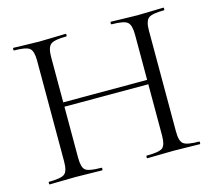

<svg xmlns="http://www.w3.org/2000/svg" viewBox="-92 -737 944 849"><g transform="rotate(-15 379.5 -312.5)"><path d="M723 -12Q725 -12 725 -6Q725 0 723 0Q709 0 668 -1Q627 -2 603 -2Q577 -2 537 -1Q497 0 483 0Q480 0 480 -6Q480 -12 483 -12Q540 -12 555.5 -24.5Q571 -37 571 -81V-315H187V-81Q187 -37 202.5 -24.5Q218 -12 275 -12Q278 -12 278 -6Q278 0 275 0Q260 0 220 -1Q180 -2 154 -2Q130 -2 89.5 -1Q49 0 35 0Q33 0 33 -6Q33 -12 35 -12Q90 -12 106.5 -24.5Q123 -37 123 -81V-544Q123 -587 107 -600Q91 -613 36 -613Q34 -613 34 -619Q34 -625 36 -625Q51 -625 90.5 -623.5Q130 -622 154 -622Q180 -622 220.5 -623.5Q261 -625 275 -625Q278 -625 278 -619Q278 -613 275 -613Q220 -613 203.5 -599.5Q187 -586 187 -542V-335H571V-542Q571 -586 555 -599.5Q539 -613 483 -613Q480 -613 480 -619Q480 -625 483 -625Q497 -625 537 -623.5Q577 -622 603 -622Q627 -622 668 -623.5Q709 -625 723 -625Q725 -625 725 -619Q725 -613 723 -613Q668 -613 651.5 -600Q635 -587 635 -544V-81Q635 -37 651.5 -24.5Q668 -12 723 -12Z"/></g></svg>

Font: Cormorant
Style: Regular
Weight: 400
Designer: Christian Thalmann (Catharsis Fonts)
Version: Version 1.000;PS 001.000;hotconv 1.0.70;makeotf.lib2.5.58329